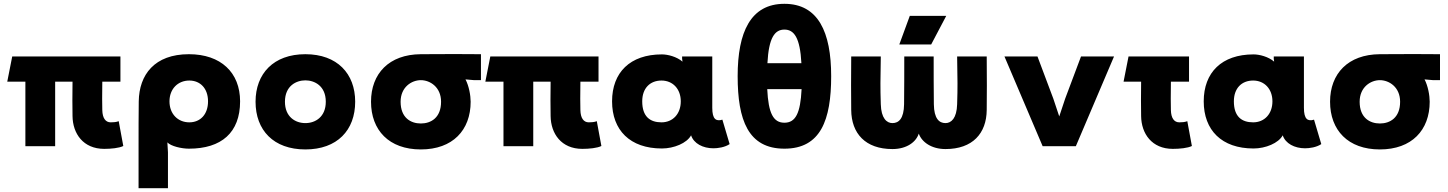

<svg xmlns="http://www.w3.org/2000/svg" viewBox="-20 -766 7585 1006"><path d="M526 14C562 14 604 10 626 -1L602 -131C589 -126 574 -125 560 -125C533 -125 517 -147 516 -189C515 -229 515 -258 516 -338H611V-470H44L18 -338H113V0H269V-338H360C359 -255 359 -221 360 -158C361 -66 416 14 526 14Z M972 -125C912 -125 868 -169 868 -235C868 -300 912 -344 972 -344C1029 -344 1070 -303 1070 -235C1070 -166 1029 -125 972 -125ZM706 220H860V32L857 -20C875 0 931 13 970 13C1140 13 1238 -71 1238 -235C1238 -386 1137 -482 970 -482C789 -482 709 -374 707 -235C706 -159 706 -84 706 -8Z M1580 -345C1628 -345 1687 -316 1687 -233C1687 -154 1633 -121 1580 -121C1527 -121 1473 -154 1473 -233C1473 -316 1532 -345 1580 -345ZM1319 -233C1319 -84 1413 17 1580 17C1747 17 1841 -84 1841 -233C1841 -380 1747 -482 1580 -482C1413 -482 1319 -380 1319 -233Z M2185 -346C2233 -346 2291 -310 2291 -233C2291 -149 2238 -119 2185 -119C2132 -119 2079 -149 2079 -233C2079 -310 2137 -346 2185 -346ZM1924 -233C1924 -84 2018 17 2185 17C2352 17 2446 -84 2446 -233C2446 -266 2437 -316 2419 -350L2465 -346H2500V-482C2405 -483 2332 -483 2185 -482C2018 -481 1924 -380 1924 -233Z M3031 14C3067 14 3109 10 3131 -1L3107 -131C3094 -126 3079 -125 3065 -125C3038 -125 3022 -147 3021 -189C3020 -229 3020 -258 3021 -338H3116V-470H2549L2523 -338H2618V0H2774V-338H2865C2864 -255 2864 -221 2865 -158C2866 -66 2921 14 3031 14Z M3446 -125C3386 -125 3345 -155 3345 -235C3345 -304 3386 -344 3446 -344C3505 -344 3547 -300 3547 -235C3547 -169 3505 -125 3446 -125ZM3187 -235C3187 -84 3281 12 3448 12C3511 12 3579 -16 3601 -57C3615 -14 3663 11 3718 11C3741 11 3778 6 3803 -11L3765 -139C3732 -129 3712 -141 3712 -201V-470H3554V-458L3556 -443C3526 -469 3479 -481 3448 -481C3281 -481 3187 -386 3187 -235Z M4090 -611C4141 -611 4172 -568 4179 -435H4001C4008 -568 4039 -611 4090 -611ZM3845 -367C3845 -137 3900 13 4090 13C4280 13 4335 -137 4335 -367C4335 -598 4267 -746 4090 -746C3913 -746 3845 -598 3845 -367ZM4000 -299H4180C4174 -172 4148 -123 4090 -123C4032 -123 4006 -172 4000 -299Z M4595 -470H4440C4439 -336 4439 -294 4440 -190C4441 -67 4514 15 4656 15C4731 15 4780 -22 4794 -66C4810 -21 4861 15 4934 15C5076 15 5149 -67 5150 -190C5151 -294 5151 -336 5150 -470H4995C4997 -337 4998 -314 4995 -220C4993 -146 4964 -121 4934 -121C4901 -121 4874 -144 4873 -220C4872 -313 4872 -377 4872 -470H4718C4718 -377 4718 -313 4717 -220C4716 -144 4689 -121 4656 -121C4626 -121 4597 -146 4595 -220C4592 -314 4593 -337 4595 -470ZM4692 -533H4859L4938 -683H4747Z M5817 -470H5644L5561 -249L5530 -156L5499 -249L5416 -470H5243L5443 0H5617Z M6125 14C6161 14 6203 10 6225 -1L6201 -131C6188 -126 6173 -125 6159 -125C6132 -125 6116 -147 6115 -189C6114 -229 6114 -258 6115 -338H6210V-470H5893L5867 -338H5959C5958 -255 5958 -221 5959 -158C5960 -66 6015 14 6125 14Z M6546 -125C6486 -125 6445 -155 6445 -235C6445 -304 6486 -344 6546 -344C6605 -344 6647 -300 6647 -235C6647 -169 6605 -125 6546 -125ZM6287 -235C6287 -84 6381 12 6548 12C6611 12 6679 -16 6701 -57C6715 -14 6763 11 6818 11C6841 11 6878 6 6903 -11L6865 -139C6832 -129 6812 -141 6812 -201V-470H6654V-458L6656 -443C6626 -469 6579 -481 6548 -481C6381 -481 6287 -386 6287 -235Z M7210 -346C7258 -346 7316 -310 7316 -233C7316 -149 7263 -119 7210 -119C7157 -119 7104 -149 7104 -233C7104 -310 7162 -346 7210 -346ZM6949 -233C6949 -84 7043 17 7210 17C7377 17 7471 -84 7471 -233C7471 -266 7462 -316 7444 -350L7490 -346H7525V-482C7430 -483 7357 -483 7210 -482C7043 -481 6949 -380 6949 -233Z"/></svg>

Font: Kreadon Extra Bold
Style: Regular
Weight: 800
Designer: kohakuno
Foundry: StudioGnu
Version: Version 1.000;Glyphs 3.1.2 (3151)